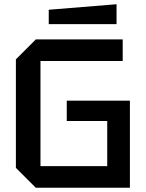

<svg xmlns="http://www.w3.org/2000/svg" viewBox="-20 -886 688 906"><path d="M55 -94V-606L149 -700H559V-598H171V-102H486V-315H295V-411H593V0H149ZM210 -772V-840L530 -866V-772Z"/></svg>

Font: Tektur Medium
Style: Regular
Weight: 500
Designer: Adam Jagosz
Foundry: Adam Jagosz
Version: Version 1.005;gftools[0.9.30]